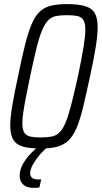

<svg xmlns="http://www.w3.org/2000/svg" viewBox="-20 -716 496 936"><path d="M180 8Q126 8 93 -1Q60 -10 45 -34.5Q30 -59 30 -103Q30 -143 40 -202Q50 -261 68 -344Q86 -433 101.5 -495Q117 -557 133.5 -596.5Q150 -636 172.5 -658Q195 -680 227.5 -688Q260 -696 306 -696Q360 -696 393.5 -686.5Q427 -677 441.5 -653Q456 -629 456 -584Q456 -544 446.5 -485.5Q437 -427 419 -344Q400 -255 385 -193Q370 -131 353 -91.5Q336 -52 313 -30.5Q290 -9 258 -0.5Q226 8 180 8ZM179 -46Q209 -46 230.5 -50Q252 -54 268.5 -69Q285 -84 298.5 -115.5Q312 -147 326.5 -202.5Q341 -258 360 -344Q378 -430 387 -485Q396 -540 396 -571Q396 -604 386 -619Q376 -634 356.5 -638Q337 -642 306 -642Q276 -642 254.5 -638Q233 -634 217 -619Q201 -604 187 -572.5Q173 -541 159 -485.5Q145 -430 127 -344Q115 -287 106.5 -243Q98 -199 93.5 -168Q89 -137 89 -116Q89 -83 99 -68.5Q109 -54 129 -50Q149 -46 179 -46ZM148 200Q121 200 105.5 192Q90 184 83 170.5Q76 157 76 141Q76 103 104.5 63Q133 23 178 -10L214 0Q196 13 176 36Q156 59 141.5 84Q127 109 127 130Q127 142 136 150.5Q145 159 166 159Q169 159 171.5 159Q174 159 181 158L172 198Q166 199 159 199.5Q152 200 148 200Z"/></svg>

Font: Saira Condensed Light
Style: Italic
Weight: 300
Width: 3
Italic angle: -12°
Designer: Hector Gatti with collaboration of the Omnibus-Type team
Foundry: Omnibus-Type
Version: Version 1.101